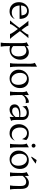

<svg xmlns="http://www.w3.org/2000/svg" viewBox="2110 -2895 1041 5301"><g transform="rotate(90 2630.5 -244.5)"><path d="M276 -470Q141 -470 132 -304L407 -318Q390 -470 276 -470ZM40 -248Q40 -365 113 -442.5Q186 -520 288 -520Q387 -520 444.5 -454.5Q502 -389 502 -265H132Q136 -168 185.5 -108.5Q235 -49 326 -49Q426 -49 500 -127L503 -125Q438 12 291 12Q179 12 109.5 -59Q40 -130 40 -248Z M683 -508Q695 -467 756 -386L810 -316L872 -396Q922 -461 938 -508H1033Q1000 -477 931 -390L839 -275L946 -132Q1012 -44 1055 0H917Q914 -33 858 -112L780 -218L702 -114Q645 -38 645 0H543Q569 -25 622 -92L750 -259L652 -390Q588 -474 552 -508Z M1156 256Q1170 206 1170 25V-347Q1170 -430 1145 -460L1252 -520V-446Q1335 -520 1424 -520Q1509 -520 1568.5 -453Q1628 -386 1628 -284Q1628 -159 1549 -73.5Q1470 12 1346 12Q1297 12 1252 -3V25Q1252 178 1267 256ZM1252 -89Q1301 -36 1378 -36Q1451 -36 1494 -88Q1537 -140 1537 -234Q1537 -333 1495.5 -392.5Q1454 -452 1379 -452Q1310 -452 1252 -402Z M1723 0Q1737 -50 1738 -231L1739 -572Q1739 -604 1733 -632Q1727 -660 1721.5 -671.5Q1716 -683 1713 -685L1820 -745L1819 -231Q1819 -75 1834 0Z M2144 11Q2040 11 1972 -59.5Q1904 -130 1904 -234Q1904 -354 1982 -436.5Q2060 -519 2174 -519Q2283 -519 2347.5 -452Q2412 -385 2412 -274Q2412 -153 2335 -71Q2258 11 2144 11ZM2177 -39Q2243 -39 2282.5 -90.5Q2322 -142 2322 -229Q2322 -335 2272 -401.5Q2222 -468 2142 -468Q2074 -468 2033 -416Q1992 -364 1992 -277Q1992 -177 2045.5 -108Q2099 -39 2177 -39Z M2507 0Q2520 -46 2522 -231L2523 -342Q2523 -374 2517 -403Q2511 -432 2505.5 -445Q2500 -458 2497 -460L2604 -520V-390Q2635 -446 2688 -483Q2741 -520 2791 -520Q2806 -520 2814 -519L2828 -432Q2794 -441 2747 -436Q2710 -431 2669 -406Q2628 -381 2603 -333V-231Q2603 -75 2618 0Z M3208 10Q3209 0 3210 -110Q3128 12 3009 12Q2943 12 2902.5 -24.5Q2862 -61 2862 -126Q2862 -196 2915.5 -235Q2969 -274 3056 -284Q3131 -292 3211 -281V-331Q3211 -400 3180 -430.5Q3149 -461 3083 -461Q3033 -461 2988 -427.5Q2943 -394 2923 -343H2921L2903 -458Q2951 -491 2994 -505.5Q3037 -520 3099 -520Q3185 -520 3238.5 -473Q3292 -426 3292 -346V-159Q3292 -48 3319 -34V-32ZM2945 -150Q2945 -106 2971 -82.5Q2997 -59 3046 -59Q3136 -59 3211 -155V-254Q3131 -258 3075 -249.5Q3019 -241 2992.5 -223.5Q2966 -206 2955.5 -188.5Q2945 -171 2945 -150Z M3819 -337Q3789 -410 3749 -440Q3709 -470 3655 -470Q3591 -470 3546 -422Q3501 -374 3501 -278Q3501 -177 3550.5 -113Q3600 -49 3695 -49Q3784 -49 3858 -127L3861 -125Q3796 12 3660 12Q3547 12 3478 -58.5Q3409 -129 3409 -248Q3409 -357 3480.5 -438.5Q3552 -520 3657 -520Q3722 -520 3765.5 -504Q3809 -488 3848 -451L3822 -337Z M3951 0Q3964 -46 3966 -231L3967 -342Q3967 -374 3961 -403Q3955 -432 3949.5 -445Q3944 -458 3941 -460L4048 -520L4047 -231Q4046 -79 4062 0ZM4040 -612.5Q4024 -597 4002 -597Q3980 -597 3964 -612.5Q3948 -628 3948 -651Q3948 -674 3964 -689.5Q3980 -705 4002 -705Q4024 -705 4040 -689.5Q4056 -674 4056 -651Q4056 -628 4040 -612.5Z M4377 11Q4273 11 4205 -59.5Q4137 -130 4137 -234Q4137 -354 4215 -436.5Q4293 -519 4407 -519Q4516 -519 4580.5 -452Q4645 -385 4645 -274Q4645 -153 4568 -71Q4491 11 4377 11ZM4410 -39Q4476 -39 4515.5 -90.5Q4555 -142 4555 -229Q4555 -335 4505 -401.5Q4455 -468 4375 -468Q4307 -468 4266 -416Q4225 -364 4225 -277Q4225 -177 4278.5 -108Q4332 -39 4410 -39ZM4303 -594Q4349 -657 4399 -736L4499 -709Q4412 -640 4325 -587Z M4740 0Q4753 -46 4755 -231L4756 -342Q4756 -374 4750 -403Q4744 -432 4738.5 -445Q4733 -458 4730 -460L4837 -520V-406Q4872 -456 4921 -488.5Q4970 -521 5024 -521Q5111 -521 5153.5 -469Q5196 -417 5196 -299V-231Q5196 -54 5211 0H5100Q5115 -75 5115 -231V-292Q5115 -376 5086.5 -411Q5058 -446 4998 -447Q4953 -448 4909 -420.5Q4865 -393 4836 -349V-231Q4836 -75 4851 0Z"/></g></svg>

Font: Coconat
Style: Regular
Weight: 400
Designer: Sara Lavazza
Foundry: Collletttivo
Version: Version 1.000;Glyphs 3.2 (3217)